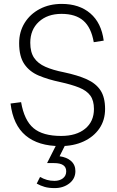

<svg xmlns="http://www.w3.org/2000/svg" viewBox="-20 -740 598 983"><path d="M289 8Q176 8 111.5 -46Q47 -100 34 -210L88 -217Q104 -124 151.5 -84Q199 -44 293 -44Q371 -44 416 -81Q461 -118 461 -182Q461 -225 442.5 -250.5Q424 -276 385.5 -291.5Q347 -307 288 -320Q226 -333 178.5 -353Q131 -373 104.5 -412Q78 -451 78 -519Q78 -577 106 -622.5Q134 -668 183.5 -694Q233 -720 296 -720Q386 -720 442.5 -671.5Q499 -623 511 -532L460 -524Q447 -599 407 -634Q367 -669 295 -669Q223 -669 179 -628.5Q135 -588 135 -521Q135 -473 154.5 -444Q174 -415 212.5 -398Q251 -381 307 -370Q378 -355 424.5 -334Q471 -313 494.5 -277.5Q518 -242 518 -182Q518 -125 489 -82.5Q460 -40 408.5 -16Q357 8 289 8ZM260 223Q230 223 209 217Q188 211 168 200L185 166Q203 176 220.5 181Q238 186 259 186Q285 186 302 173Q319 160 319 137Q319 95 257 95H221L278 -18H324L285 60Q322 65 344 84.5Q366 104 366 136Q366 175 335 199Q304 223 260 223Z"/></svg>

Font: Livvic Light
Style: Regular
Weight: 300
Designer: Jacques Le Bailly, Baron von Fonthausen
Version: Version 1.001; ttfautohint (v1.8.2)